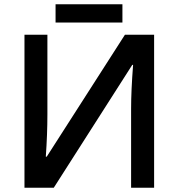

<svg xmlns="http://www.w3.org/2000/svg" viewBox="-20 -876 832 896"><path d="M201.2 -342.8Q201.2 -250 193.8 -145H198.2L563 -713.9H699.2V0H591.8V-368.2Q591.8 -452.6 601.1 -573.2H597.2L231 0H94.2V-713.9H201.2ZM239.3 -856H551.3V-771H239.3Z"/></svg>

Font: OpenSans-Semibold
Style: Regular
Weight: 600
Foundry: Ascender Corporation
Version: Version 1.10